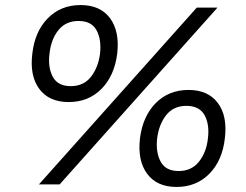

<svg xmlns="http://www.w3.org/2000/svg" viewBox="-20 -730 972 760"><path d="M252 -326Q174 -326 135.5 -378Q97 -430 108 -518Q118 -606 169.5 -658Q221 -710 299 -710Q377 -710 415.5 -658Q454 -606 444 -518Q433 -430 381.5 -378Q330 -326 252 -326ZM759 -700H841L216 0H134ZM260 -389Q311 -389 340 -426Q369 -463 376 -518Q382 -574 362 -610.5Q342 -647 291 -647Q240 -647 211 -610.5Q182 -574 176 -518Q169 -463 189 -426Q209 -389 260 -389ZM679 10Q601 10 562.5 -42Q524 -94 534 -182Q545 -270 596.5 -322Q648 -374 726 -374Q804 -374 842.5 -322Q881 -270 870 -182Q860 -94 808.5 -42Q757 10 679 10ZM687 -53Q738 -53 767.5 -90Q797 -127 803 -182Q810 -238 789.5 -274.5Q769 -311 718 -311Q667 -311 638 -274.5Q609 -238 602 -182Q596 -127 616 -90Q636 -53 687 -53Z"/></svg>

Font: Haskoy
Style: Italic
Weight: 400
Designer: Ertekin Erdin
Foundry: Ertekin Erdin
Version: Version 2.000; ttfautohint (v1.8.4.7-5d5b)